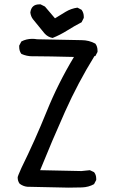

<svg xmlns="http://www.w3.org/2000/svg" viewBox="-20 -848 540 880"><path d="M294 12 105 8Q86 6 70 -6Q61 -18 61 -35Q61 -40 78 -78Q141 -206 193.5 -336Q246 -466 319 -587Q195 -590 151 -590H129Q102 -590 78 -601Q68 -614 68 -633V-639L78 -658Q101 -670 128 -670Q139 -670 150 -668L353 -664Q388 -664 417 -648Q427 -635 427 -616V-610L417 -591H413Q337 -468 278 -336Q219 -204 164 -68L353 -64L392 -68L411 -59Q421 -47 421 -29V-23L411 -4Q386 10 355.5 11Q325 12 294 12ZM221 -674Q199 -678 184 -695L131 -760Q121 -773 119 -791Q124 -828 160 -828H166L186 -818L232 -764Q256 -779 281 -794Q306 -809 335 -813L354 -803Q364 -789 364 -772V-766L354 -746Q321 -729 288.5 -708.5Q256 -688 221 -674Z"/></svg>

Font: Xiaolai Mono SC
Style: Regular
Weight: 400
Monospace: yes
Designer: LXGW / Nozomi Seto
Version: Version 3.113;September 30, 2024